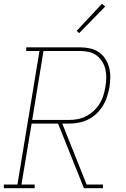

<svg xmlns="http://www.w3.org/2000/svg" viewBox="-38 -982 658 1002"><path d="M-18 0V-19H53L168 -716H99V-735H379Q405 -735 431 -729.5Q457 -724 477.5 -710Q498 -696 511.5 -675Q525 -654 531.5 -629.5Q538 -605 537.5 -578Q537 -551 533 -525Q528 -500 520 -475.5Q512 -451 498 -428.5Q484 -406 464 -387.5Q444 -369 420 -357.5Q396 -346 371 -341.5Q346 -337 321 -337H287L414 -19H499V0H400L265 -337H127L74 -19H143V0ZM130 -356H321Q343 -356 366 -360Q389 -364 410.5 -375Q432 -386 450 -402.5Q468 -419 481 -439.5Q494 -460 501 -482.5Q508 -505 512 -528Q516 -551 516.5 -575Q517 -599 512 -620.5Q507 -642 495 -661Q483 -680 465.5 -693Q448 -706 425 -711Q402 -716 379 -716H189ZM375 -809 362 -821 494 -962 511 -948Z"/></svg>

Font: Iosevka HT Thin Extended
Style: Italic
Weight: 100
Width: 7
Italic angle: -9°
Monospace: yes
Designer: Belleve Invis
Foundry: Belleve Invis
Version: Version 32.3.0; ttfautohint (v1.8.4)